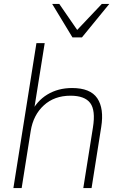

<svg xmlns="http://www.w3.org/2000/svg" viewBox="-20 -955 610 975"><path d="M48 0 165 -736H207L150 -379H136Q166 -442 220.5 -475Q275 -508 346 -508Q439 -508 474 -456Q509 -404 494 -310L445 0H403L452 -308Q466 -395 438 -432Q410 -469 338 -469Q256 -469 202.5 -420Q149 -371 136 -290L90 0ZM348 -765 245 -935H281L372 -803L497 -935H535L396 -765Z"/></svg>

Font: Mulish ExtraLight
Style: Italic
Weight: 200
Italic angle: -9°
Designer: Vernon Adams
Foundry: Vernon Adams
Version: Version 3.603